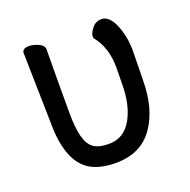

<svg xmlns="http://www.w3.org/2000/svg" viewBox="-99 -588 698 707"><g transform="rotate(-20 250.0 -234.0)"><path d="M240.2 23.9Q172.9 23.9 133.8 -2.9Q64 -50.8 64 -198.2L58.1 -474.1Q60.1 -490.2 85 -490.2Q102.1 -490.2 122.1 -481.2Q142.1 -472.2 142.1 -456.1Q141.1 -400.9 141.1 -210Q141.1 -150.9 150.1 -115.5Q159.2 -80.1 179.7 -65.4Q200.2 -50.8 240.2 -50.8Q297.9 -50.8 328.9 -104.5Q359.9 -158.2 359.9 -242.2L360.8 -306.2Q360.8 -384.8 318.8 -436L317.9 -442.9Q317.9 -456.1 332.5 -474.1Q347.2 -492.2 369.1 -492.2Q399.9 -492.2 419.4 -446Q439 -399.9 439 -341.8L437 -230Q437 -117.2 387.5 -46.6Q337.9 23.9 240.2 23.9Z"/></g></svg>

Font: LXGW WenKai Mono GB Screen
Style: Regular
Weight: 400
Monospace: yes
Designer: LXGW / Fontworks Inc.
Foundry: LXGW / Fontworks Inc.
Version: Version 1.510;January 18,2025